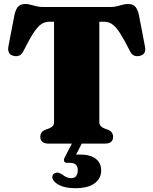

<svg xmlns="http://www.w3.org/2000/svg" viewBox="-20 -736 786 984"><path d="M205.5 -700H540.5Q563.5 -700 579.8 -704Q596 -708 609 -711.8Q622 -715.5 635 -715.5Q659.5 -715.5 671.5 -703.8Q683.5 -692 691 -664L723 -497.5Q727 -477.5 719.8 -465Q712.5 -452.5 695 -449.5Q679 -446 666.8 -451.5Q654.5 -457 646 -474Q616.5 -533 595.5 -565.5Q574.5 -598 556 -611.2Q537.5 -624.5 514.5 -624.5H489V-111Q489 -98.5 495.5 -90.8Q502 -83 514.5 -78L533.5 -71Q559.5 -61 559.5 -34Q559.5 0 516.5 0H229.5Q207.5 0 197 -9.2Q186.5 -18.5 186.5 -34Q186.5 -61 212.5 -71L231.5 -78Q244.5 -83 250.8 -90.8Q257 -98.5 257 -111V-624.5H231.5Q209 -624.5 190.2 -611.2Q171.5 -598 150.5 -565.5Q129.5 -533 100 -474Q91.5 -457 79.2 -451.5Q67 -446 51 -449.5Q34 -452.5 26.8 -465Q19.5 -477.5 23 -497.5L55 -664Q62.5 -692 74.5 -703.8Q86.5 -715.5 111 -715.5Q124 -715.5 137 -711.8Q150 -708 166.2 -704Q182.5 -700 205.5 -700ZM352 -7H402.5L363 70L328 62Q339.5 59 353.5 57.5Q367.5 56 389 56Q442.5 56 470.5 77.5Q498.5 99 498.5 137.5Q498.5 179 464.5 203.8Q430.5 228.5 366.5 228.5Q313.5 228.5 282.5 212Q251.5 195.5 248 174Q247.5 163 254.2 156Q261 149 270.5 149Q279 148 285.5 151.2Q292 154.5 299.5 158.5Q311 168 321.8 172.5Q332.5 177 345 177Q378.5 177 378.5 135.5Q378.5 117.5 368.5 108Q358.5 98.5 338.5 98.5H325.5Q312.5 98.5 309 90.8Q305.5 83 311 72Z"/></svg>

Font: Fraunces
Style: Regular
Weight: 900
Version: Version 1.000;[b76b70a41]